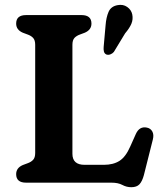

<svg xmlns="http://www.w3.org/2000/svg" viewBox="-20 -763 682 802"><path d="M334.5 -626.5 314.5 -619Q300 -614 291.2 -604.8Q282.5 -595.5 282.5 -576V-120.5Q282.5 -74.5 333.5 -74.5H413.5Q453 -74.5 479 -91Q505 -107.5 524 -151L547.5 -203.5Q562.5 -236.5 593.5 -230Q609 -227 616.2 -213.8Q623.5 -200.5 618.5 -180.5L581 -31.5Q574 -5.5 562.5 6.8Q551 19 528.5 19Q508.5 19 491 9.5Q473.5 0 445.5 0H89Q47.5 0 47.5 -35.5Q47.5 -61.5 75 -73.5L95 -81Q109.5 -86 118.2 -95.2Q127 -104.5 127 -124V-576Q127 -595.5 118.2 -604.8Q109.5 -614 95 -619L75 -626.5Q47.5 -638.5 47.5 -664.5Q47.5 -700 89 -700H320.5Q362 -700 362 -664.5Q362 -638.5 334.5 -626.5ZM421 -657Q423.5 -690.5 433.5 -713.5Q443.5 -736.5 471 -741.5Q494 -746 511.2 -734Q528.5 -722 532.5 -702.5Q536.5 -682.5 529 -664.2Q521.5 -646 502.5 -623.5L455.5 -546Q449.5 -539 440.8 -535.8Q432 -532.5 424 -535.5Q416 -539.5 414 -548.2Q412 -557 413 -567Z"/></svg>

Font: Fraunces 9pt SuperSoft SemiBold
Style: Regular
Weight: 600
Version: Version 1.000;[0bf87f6ff]